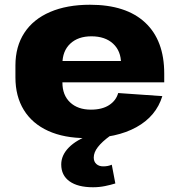

<svg xmlns="http://www.w3.org/2000/svg" viewBox="-20 -571 756 809"><path d="M344 11Q250 11 183 -19.5Q116 -50 80.5 -107.5Q45 -165 45 -245V-295Q45 -375 82.5 -432.5Q120 -490 191 -520.5Q262 -551 359 -551Q511 -551 591.5 -476Q672 -401 672 -261V-224H207V-314H516L490 -280V-303Q490 -356 456.5 -387Q423 -418 365 -418Q309 -418 276 -387Q243 -356 243 -302V-223Q243 -170 275.5 -139.5Q308 -109 363 -109Q410 -109 439.5 -128Q469 -147 478 -179L664 -166Q638 -81 554.5 -35Q471 11 344 11ZM372 218Q308 218 273 193Q238 168 238 122Q238 83 270 50.5Q302 18 361 -3L443 2Q410 26 392.5 48.5Q375 71 375 93Q375 110 386 120Q397 130 415 130Q435 130 451 123L466 202Q447 208 422.5 213Q398 218 372 218Z"/></svg>

Font: Pathway Extreme ExtraBold
Style: Regular
Weight: 800
Designer: Eduardo Rodriguez Tunni
Foundry: Eduardo Rodriguez Tunni
Version: Version 1.001;gftools[0.9.26]